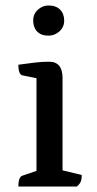

<svg xmlns="http://www.w3.org/2000/svg" viewBox="-20 -680 354 700"><path d="M47 0Q47 -36 63 -40L113 -57V-395L63 -405Q47 -407 47 -444Q82 -449 108 -452Q134 -455 159 -455Q208 -455 208 -396V-59L278 -42Q278 -26 274 -17Q270 -8 260 0ZM157 -550Q130 -550 115.5 -565Q101 -580 101 -605Q101 -629 118 -644.5Q135 -660 157 -660Q184 -660 199 -645Q214 -630 214 -605Q214 -581 196.5 -565.5Q179 -550 157 -550Z"/></svg>

Font: Petrona Medium
Style: Regular
Weight: 500
Designer: Ringo R. Seeber
Foundry: Ringo R. Seeber
Version: Version 2.001; ttfautohint (v1.8.3)